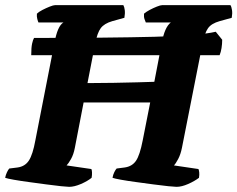

<svg xmlns="http://www.w3.org/2000/svg" viewBox="-31 -724 920 744"><path d="M237 0Q230 0 205.5 -2.5Q181 -5 148 -9.5Q115 -14 81.5 -18.5Q48 -23 22.5 -27.5Q-3 -32 -11 -35Q-9 -46 -4 -56.5Q1 -67 5 -71L37 -75Q66 -79 81 -102Q96 -125 106 -180L180 -558Q192 -624 215 -637H118Q116 -641 113.5 -650.5Q111 -660 112 -671Q119 -678 133.5 -685.5Q148 -693 162 -698.5Q176 -704 182 -704H447Q451 -697 452.5 -684.5Q454 -672 451 -655L404 -642Q373 -633 359.5 -615Q346 -597 338 -556L308 -402Q360 -402 409.5 -403Q459 -404 500.5 -405Q542 -406 567 -407L596 -558Q607 -619 631 -637H534Q532 -642 529 -650Q526 -658 527 -671Q535 -678 549 -685.5Q563 -693 577 -698.5Q591 -704 597 -704H862Q866 -698 868 -685Q870 -672 867 -655L820 -642Q788 -633 775 -614.5Q762 -596 754 -556L674 -151Q669 -126 659.5 -108Q650 -90 643 -83L738 -69Q740 -65 741 -56Q742 -47 740 -35Q723 -22 698 -11Q673 0 653 0Q646 0 621 -2.5Q596 -5 563 -9.5Q530 -14 496.5 -18.5Q463 -23 438 -27.5Q413 -32 405 -35Q407 -47 412 -57Q417 -67 421 -71L452 -75Q481 -79 496 -101Q511 -123 522 -180L551 -327H293L259 -151Q254 -125 244 -107.5Q234 -90 227 -83L323 -69Q325 -66 325.5 -56Q326 -46 324 -35Q308 -22 282.5 -11Q257 0 237 0ZM90 -510Q90 -540 93.5 -555.5Q97 -571 101 -577Q394 -577 568 -581.5Q742 -586 805 -601L830 -570Q830 -554 827.5 -538Q825 -522 820 -510Z"/></svg>

Font: Texturina Black
Style: Italic
Weight: 900
Italic angle: -11°
Designer: Guillermo Torres Carreño
Foundry: Omnibus-Type
Version: Version 1.002; ttfautohint (v1.8.3)